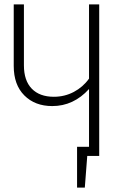

<svg xmlns="http://www.w3.org/2000/svg" viewBox="-20 -704 570 867"><path d="M428 -684V0H374L363 143H328V-41H382V-302Q312 -225 216 -225Q138 -225 90 -273Q42 -321 42 -406V-684H88V-409Q88 -340 123.5 -303.5Q159 -267 223 -267Q272 -267 313.5 -289Q355 -311 382 -349V-684Z"/></svg>

Font: Fira Sans Condensed ExtraLight
Style: Regular
Weight: 275
Width: 3
Designer: Carrois Corporate & Edenspiekermann AG
Foundry: Carrois Corporate GbR & Edenspiekermann AG
Version: Version 4.203